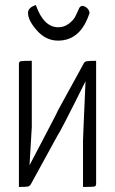

<svg xmlns="http://www.w3.org/2000/svg" viewBox="-20 -741 455 761"><path d="M122 -721Q153 -633 211 -633Q234 -633 252 -646.5Q270 -660 277 -673Q284 -686 294 -709Q302 -723 317.5 -714.5Q333 -706 335 -690Q300 -580 210 -580Q162 -580 126.5 -620Q91 -660 91 -690Q91 -711 122 -721ZM310 -486Q314 -496 322 -498Q330 -500 361 -500V-12Q361 -3 353.5 -1.5Q346 0 309 0V-184Q309 -189 311 -235Q313 -281 315.5 -338.5Q318 -396 319 -419Q219 -218 207 -202L104 -14Q99 -4 92 -2Q85 0 55 0V-488Q55 -497 63 -498.5Q71 -500 106 -500V-237Q106 -230 97 -86Q106 -103 134.5 -157.5Q163 -212 185.5 -255Q208 -298 209 -302Z"/></svg>

Font: Yanone Kaffeesatz Light
Style: Regular
Weight: 300
Designer: Yanone (Cyrillic: Daniel Pouzeot)
Foundry: Yanone
Version: Version 1.003;PS 001.003;hotconv 1.0.88;makeotf.lib2.5.64775